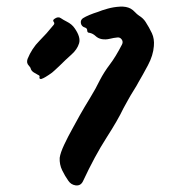

<svg xmlns="http://www.w3.org/2000/svg" viewBox="-20 -550 546 579"><path d="M444 -411Q442 -383 426 -353Q410 -323 397 -301Q393 -293 383.5 -278Q374 -263 365.5 -247.5Q357 -232 352 -223Q336 -189 301 -134.5Q266 -80 230 -3Q223 11 208 9Q194 7 186 -5Q176 -19 167.5 -36.5Q159 -54 160 -74Q162 -89 173.5 -113.5Q185 -138 199 -163Q213 -188 221 -203Q234 -226 251.5 -254.5Q269 -283 281 -308Q294 -333 311.5 -356Q329 -379 348 -416Q352 -424 347 -431Q342 -438 334 -437Q323 -436 311 -433Q299 -430 287 -432Q276 -434 268 -441.5Q260 -449 250 -451Q243 -451 243 -458Q243 -465 236 -467Q226 -470 224 -479.5Q222 -489 230 -495Q238 -500 250 -505Q262 -510 275 -514Q287 -519 305 -524Q323 -529 342 -530Q361 -531 374 -524Q381 -520 387 -513.5Q393 -507 399 -503Q412 -495 419 -484Q430 -467 438 -450Q446 -433 444 -411ZM205 -465Q224 -438 218.5 -419.5Q213 -401 195.5 -385.5Q178 -370 160 -352Q152 -345 145 -338Q138 -331 127 -324Q124 -322 117.5 -318Q111 -314 105 -312Q103 -311 100.5 -312.5Q98 -314 99 -317Q101 -322 95 -324Q89 -327 82 -331.5Q75 -336 73 -342Q72 -347 67 -352Q59 -360 63 -372Q76 -404 98.5 -426.5Q121 -449 141 -474Q146 -479 142 -484Q138 -489 144 -493Q155 -501 163 -495.5Q171 -490 181 -485Q197 -477 205 -465Z"/></svg>

Font: Slackside One
Style: Regular
Weight: 400
Version: Version 1.000